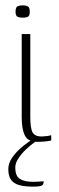

<svg xmlns="http://www.w3.org/2000/svg" viewBox="-20 -526 219 716"><path d="M121 3Q84 3 72.5 -21Q61 -45 61 -88V-399H93V-91Q93 -46 102 -31.5Q111 -17 135 -17Q142 -17 154.5 -18.5Q167 -20 171 -22V-2Q168 -1 160.5 0Q153 1 143 2Q133 3 121 3ZM65 -460Q53 -460 45.5 -463.5Q38 -467 38 -482Q38 -499 45.5 -502.5Q53 -506 65 -506Q77 -506 84 -502Q91 -498 91 -482Q91 -467 84 -463.5Q77 -460 65 -460ZM104 170Q73 170 52.5 164.5Q32 159 21.5 145Q11 131 11 105Q11 84 23 65.5Q35 47 51 32Q67 17 83.5 5.5Q100 -6 110 -11H134Q127 -8 111 3Q95 14 78 30Q61 46 49 64Q37 82 37 98Q37 131 54.5 141.5Q72 152 103 152Q112 152 120.5 151.5Q129 151 135 150.5Q141 150 143 150Q143 157 140.5 161.5Q138 166 130 168Q122 170 104 170Z"/></svg>

Font: Genos Thin ExtraLight
Style: Regular
Weight: 250
Version: Version 1.010